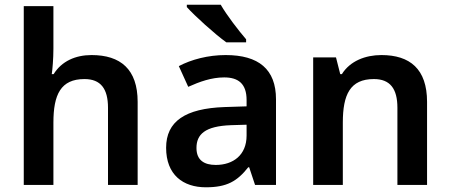

<svg xmlns="http://www.w3.org/2000/svg" viewBox="-20 -786 1912 816"><path d="M207 -579V-760H81V0H207V-265C207 -384 238 -450 339 -450C408 -450 439 -409 439 -328V0H565V-353C565 -492 492 -552 369 -552C301 -552 242 -526 208 -471H200C203 -491 207 -536 207 -579Z M918 -766H774V-756C807 -719 893 -641 942 -606H1026V-619C994 -656 944 -721 918 -766ZM939 -552C864 -552 793 -533 740 -505L780 -417C829 -439 879 -457 933 -457C993 -457 1028 -430 1028 -361V-334L934 -331C767 -325 686 -270 686 -158C686 -43 758 10 855 10C945 10 988 -16 1035 -75H1039L1064 0H1153V-364C1153 -492 1079 -552 939 -552ZM962 -254 1028 -256V-210C1028 -127 971 -85 897 -85C848 -85 815 -105 815 -157C815 -215 851 -250 962 -254Z M1601 -552C1533 -552 1468 -527 1433 -471H1426L1408 -542H1311V0H1437V-265C1437 -384 1468 -450 1569 -450C1638 -450 1669 -409 1669 -328V0H1795V-353C1795 -493 1722 -552 1601 -552Z"/></svg>

Font: Noto Sans Bamum SemiBold
Style: Regular
Weight: 600
Designer: Monotype Design Team
Foundry: Monotype Imaging Inc.
Version: Version 2.002